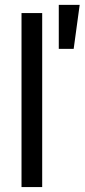

<svg xmlns="http://www.w3.org/2000/svg" viewBox="-20 -760 344 780"><path d="M151.4 0H67.4V-707H151.4ZM218.8 -740.2H303.7L279.3 -561.5H218.8Z"/></svg>

Font: Pretendard JP
Style: Regular
Weight: 400
Designer: Base glyphs from Inter by Rasmus Andersson; Hangeul glyphs from Noto Sans CJK(Source Han Sans) by Jang Soo-young and Kan
Foundry: Kil Hyung-jin
Version: Version 1.309